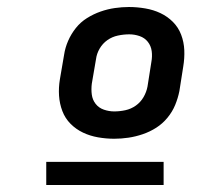

<svg xmlns="http://www.w3.org/2000/svg" viewBox="-20 -713 640 548"><path d="M306 -317Q283 -317 260 -321Q237 -325 217 -334.5Q197 -344 181.5 -359.5Q166 -375 158 -396Q150 -417 148.5 -440Q147 -463 151 -487L163 -557Q166 -577 174.5 -596.5Q183 -616 196.5 -633Q210 -650 228.5 -661.5Q247 -673 267 -680Q287 -687 307.5 -690Q328 -693 348 -693Q371 -693 394.5 -689Q418 -685 438 -675.5Q458 -666 473.5 -650.5Q489 -635 497 -614Q505 -593 506 -570Q507 -547 503 -523L492 -453Q488 -433 480 -413.5Q472 -394 458 -377Q444 -360 426 -348.5Q408 -337 387.5 -330Q367 -323 346.5 -320Q326 -317 306 -317ZM306 -395Q322 -395 338 -398.5Q354 -402 367.5 -411.5Q381 -421 389.5 -435.5Q398 -450 401 -466L412 -536Q415 -552 413 -567Q411 -582 402 -593.5Q393 -605 378.5 -610Q364 -615 349 -615Q333 -615 316.5 -611.5Q300 -608 286.5 -598.5Q273 -589 264.5 -574.5Q256 -560 254 -544L242 -474Q240 -458 242 -443Q244 -428 253 -416.5Q262 -405 276.5 -400Q291 -395 306 -395ZM447 -185H112V-251H447Z"/></svg>

Font: Iosevka Extended Oblique
Style: Bold
Weight: 700
Width: 7
Italic angle: -9°
Monospace: yes
Designer: Belleve Invis
Foundry: Belleve Invis
Version: Version 32.5.0; ttfautohint (v1.8.4)